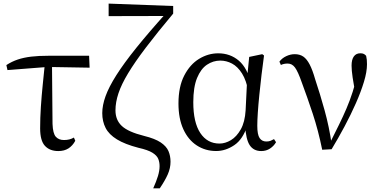

<svg xmlns="http://www.w3.org/2000/svg" viewBox="-20 -828 2120 1071"><path d="M21.7 -437.1 15.5 -465Q45.8 -484.8 79 -495.9Q112.2 -507.1 153.9 -512.1Q195.6 -517 251.4 -517H477L479.9 -450.5L245.4 -454.5ZM305.2 14.6Q257.7 14.6 230.8 -14.3Q203.9 -43.2 203.9 -112.1Q203.9 -170.4 208 -232.2Q212.1 -293.9 218.4 -355.7Q224.8 -417.4 230.5 -474.9H270L273 -136.8Q275 -83.2 291.5 -65Q307.9 -46.9 336.5 -46.9Q353.3 -46.9 366.7 -50.3Q380.1 -53.7 392.3 -60.7L399.9 -42.7Q385 -15 361.8 -0.2Q338.6 14.6 305.2 14.6Z M834.6 222.7Q851.8 184.3 861 154.3Q870.2 124.2 870.2 98.6Q870.2 76.6 862.6 57.9Q855 39.3 830.1 23.8Q805.2 8.3 752.6 -3.5Q676.7 -23.2 632.3 -50.5Q587.8 -77.8 569.1 -114.3Q550.4 -150.8 550.4 -197.1Q550.4 -240.2 568.8 -291.5Q587.3 -342.9 628.9 -408.5Q670.5 -474.2 739.7 -560.4Q808.9 -646.5 910.5 -759.3L899.6 -725.2V-738.8L586 -738V-807.9L946 -794.5V-752.1Q855.1 -643.6 793.5 -562.3Q731.8 -481 694.6 -419.2Q657.4 -357.5 640.8 -307.6Q624.1 -257.8 624.1 -212.4Q624.1 -158.2 659.8 -125.1Q695.4 -92 783.7 -69.9Q844.5 -54.9 876.3 -33.6Q908.1 -12.2 919.7 14.7Q931.2 41.6 931.2 74.4Q931.2 109.7 915.9 144.6Q900.5 179.4 871.1 222.7Z M1185.8 14.4Q1125.7 14.4 1077.8 -16.7Q1029.9 -47.8 1002.7 -107.2Q975.5 -166.5 975.5 -250.6Q975.5 -344.2 1007.6 -406.4Q1039.6 -468.5 1090.3 -499.6Q1141.1 -530.6 1197.2 -530.6Q1264.2 -530.6 1312.5 -489.4Q1360.8 -448.1 1380.7 -358.5H1388.3L1366.5 -312.6Q1354.5 -379.3 1330.1 -418.1Q1305.6 -456.9 1274.2 -473.4Q1242.8 -490 1208.7 -490Q1168.8 -490 1134.5 -467Q1100.2 -444 1079.2 -392.9Q1058.2 -341.7 1058.2 -257.8Q1058.2 -144.9 1097.3 -86Q1136.4 -27.2 1204.4 -27.2Q1236.3 -27.2 1268 -46.2Q1299.8 -65.2 1323.1 -106.4Q1346.3 -147.6 1350.1 -212.9L1359.4 -403.1L1370 -510.5L1442.8 -525.8L1452.8 -518.4Q1445.4 -466.9 1438.8 -410.4Q1432.2 -353.9 1426.7 -299.8Q1421.2 -245.7 1418.2 -200.8Q1415.2 -155.9 1415.2 -126.6Q1415.2 -76.9 1428.2 -57.8Q1441.2 -38.7 1465.6 -38.7Q1479.4 -38.7 1489.2 -42.6Q1499 -46.5 1508.5 -52L1519.8 -34.9Q1507.5 -13.4 1486.2 0.6Q1464.9 14.6 1437.4 14.6Q1395 14.6 1373.4 -17.4Q1351.8 -49.4 1347.1 -127.8L1359.9 -128.2Q1335.3 -50.9 1286.8 -18.3Q1238.4 14.4 1185.8 14.4Z M1777.3 7.3Q1755.3 -100.7 1724.6 -193.6Q1693.8 -286.5 1663.7 -367.2Q1642.2 -428.8 1625.7 -451.1Q1609.3 -473.5 1584.8 -473.5Q1562.8 -473.5 1546.8 -465.5L1538.6 -484.2Q1553.3 -503.8 1576.8 -514.8Q1600.4 -525.8 1623.8 -525.8Q1652.3 -525.8 1671.9 -512.4Q1691.4 -498.9 1707.3 -468.4Q1723.3 -437.9 1737.9 -386.3Q1764.8 -305.9 1790.7 -212.5Q1816.6 -119.1 1830.2 -22.3H1815.7L1822.1 -33.8Q1848.7 -86.9 1871.2 -132.7Q1893.7 -178.4 1912.6 -222.6Q1931.6 -266.8 1947.3 -315.8Q1962.9 -364.7 1976.7 -423.6L1963.7 -295.2Q1952.9 -355.7 1947 -395.9Q1941.1 -436.1 1941.1 -462Q1941.1 -495.7 1953.8 -513.3Q1966.5 -530.8 1989.9 -530.8Q2001.8 -530.8 2009.2 -527.2Q2016.5 -523.6 2022.4 -516.7Q2025.1 -505.4 2026.1 -494.5Q2027.1 -483.5 2027.1 -469.6Q2027.1 -427.2 2010.1 -371.4Q1993.2 -315.7 1965.2 -252.2Q1937.2 -188.7 1902.1 -122.9Q1867 -57.2 1829.8 4.4Z"/></svg>

Font: Noto Serif HK
Style: Regular
Weight: 200
Designer: Ryoko NISHIZUKA 西塚涼子 (kana & ideographs); Frank Grießhammer (Latin, Greek & Cyrillic); Wenlong ZHANG 张文龙 (bopomofo); San
Foundry: Adobe
Version: Version 2.001;hotconv 1.1.0;makeotfexe 2.6.0